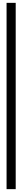

<svg xmlns="http://www.w3.org/2000/svg" viewBox="-20 -1160 156 1345"><path d="M26 165V-1140H90V165Z"/></svg>

Font: Noto Nastaliq Urdu Medium
Style: Regular
Weight: 500
Designer: Monotype Design Team (Patrick Giasson: type design, Kamal Mansour: OpenType code, Glenda Bellarosa). Updated by Simon Co
Foundry: Monotype Imaging Inc., Simon Cozens
Version: Version 3.007